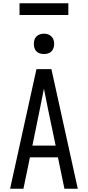

<svg xmlns="http://www.w3.org/2000/svg" viewBox="-20 -1160 540 1180"><path d="M42 0H124L164 -193H336L376 0H458L296 -735H204ZM179 -265 225 -490Q231 -521 237.5 -552.5Q244 -584 250 -615Q256 -584 262.5 -552.5Q269 -521 275 -490L322 -265ZM250 -828Q263 -828 275 -831.5Q287 -835 296 -844Q305 -853 309 -865.5Q313 -878 313 -890Q313 -903 309 -915Q305 -927 296 -936Q287 -945 275 -949Q263 -953 250 -953Q238 -953 225.5 -949Q213 -945 204 -936Q195 -927 191.5 -915Q188 -903 188 -890Q188 -878 191.5 -865.5Q195 -853 204 -844Q213 -835 225.5 -831.5Q238 -828 250 -828ZM100 -1068H400V-1140H100Z"/></svg>

Font: Iosevka SS09
Style: Regular
Weight: 400
Monospace: yes
Designer: Belleve Invis
Foundry: Belleve Invis
Version: Version 5.2.1; ttfautohint (v1.8.3)